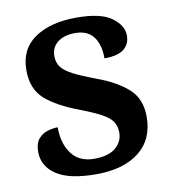

<svg xmlns="http://www.w3.org/2000/svg" viewBox="-68 -607 612 678"><g transform="rotate(-10 238.0 -268.5)"><path d="M224 10Q127 10 81 -21Q35 -52 35 -103Q35 -134 49 -150Q63 -166 82.5 -171.5Q102 -177 118 -177Q118 -118 145.5 -81.5Q173 -45 226 -45Q278 -45 303.5 -67Q329 -89 329 -121Q329 -144 318 -160.5Q307 -177 280 -191.5Q253 -206 206 -224Q126 -254 85 -290.5Q44 -327 44 -394Q44 -470 100.5 -508.5Q157 -547 250 -547Q337 -547 376 -518.5Q415 -490 415 -454Q415 -423 393 -405.5Q371 -388 323 -388Q323 -438 301.5 -466Q280 -494 236 -494Q197 -494 173.5 -476Q150 -458 150 -426Q150 -403 162 -387Q174 -371 203 -356Q232 -341 283 -322Q354 -296 394 -259.5Q434 -223 434 -160Q434 -78 378 -34Q322 10 224 10Z"/></g></svg>

Font: Noto Naskh Arabic UI Semi
Style: Bold
Weight: 700
Designer: Monotype Design Team, David Williams, Mohamad Dakak and Nizar Qandah
Foundry: Monotype Imaging Inc.
Version: Version 2.014; ttfautohint (v1.8.4.7-5d5b)